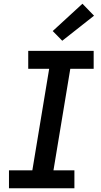

<svg xmlns="http://www.w3.org/2000/svg" viewBox="-20 -1007 540 1027"><path d="M28 0V-96H153L243 -639H131V-735H481V-639H356L266 -96H378V0ZM313 -789 262 -841 421 -987 483 -923Z"/></svg>

Font: Iosevka SS04 Oblique
Style: Bold
Weight: 700
Italic angle: -9°
Monospace: yes
Designer: Belleve Invis
Foundry: Belleve Invis
Version: Version 19.0.0; ttfautohint (v1.8.4)